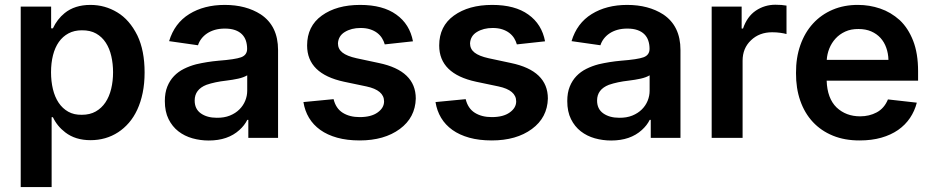

<svg xmlns="http://www.w3.org/2000/svg" viewBox="-20 -573 3878 798"><path d="M194.6 204.5H66.1V-545.5H192.5V-455.3H199.9Q217.7 -493.3 248.6 -518.5Q290.5 -552.6 355.8 -552.6Q416.2 -552.6 467.3 -521.7Q518.5 -491.1 551.1 -425.4Q581 -362.9 581 -272Q581 -225.9 573 -187.1Q565 -148.4 550.6 -117.4Q536.2 -86.3 516 -62.9Q495.7 -39.4 471.2 -23.4Q420.5 9.6 356.2 9.6Q293.3 9.6 251.4 -22.7Q217.3 -48.7 199.9 -85.9H194.6ZM320.3 -95.9Q353.7 -95.9 378 -109.7Q402.3 -123.6 418.3 -147.5Q434.3 -171.5 442.1 -203.8Q449.9 -236.2 449.9 -272.7Q449.9 -307.9 442.6 -339.7Q435.4 -371.4 419.7 -395.6Q404.1 -419.7 379.6 -433.6Q355.1 -447.4 320.3 -447.1Q288.7 -447.1 264.7 -434.3Q240.8 -421.5 224.6 -398.6Q208.5 -375.7 200.3 -343.6Q192.1 -311.4 192.1 -272.7Q192.1 -235.1 199.9 -202.6Q207.7 -170.1 223.7 -146.1Q239.7 -122.2 263.7 -108.7Q287.6 -95.2 320.3 -95.9Z M847.7 11Q812.5 11 779.7 1.8Q746.8 -7.5 721.4 -27.2Q696 -46.9 680.6 -77.9Q665.1 -109 665.1 -153.1Q665.1 -187.5 675.4 -213.1Q685.7 -238.6 703.3 -256.9Q720.9 -275.2 744.5 -286.9Q768.1 -298.7 795.1 -305.8Q840.2 -316.4 888.5 -320.7Q957.4 -326 981.9 -334.9Q1007.1 -344.1 1007.1 -370Q1007.1 -388.5 1002 -403.9Q996.8 -419.4 985.6 -430.6Q974.4 -441.8 956.9 -448Q939.3 -454.2 914.8 -454.2Q891.7 -454.2 873.2 -448.9Q854.8 -443.5 840.7 -434.1Q826.7 -424.7 817.1 -412.1Q807.5 -399.5 802.9 -384.9L682.9 -402Q705.3 -476.6 766.7 -514.6Q828.1 -552.6 914.1 -552.6Q1002.5 -552.6 1063.9 -513.1Q1135.7 -465.2 1135.7 -365.1V0H1012.1V-74.9H1007.8Q996.4 -51.8 975.1 -32.7Q927.2 11 847.7 11ZM881 -83.5Q911.9 -83.1 935.5 -92.7Q959.2 -102.3 975.1 -118.3Q991.1 -134.2 999.3 -154.5Q1007.5 -174.7 1007.5 -195.7V-259.9Q992.5 -251.1 970 -246.1Q947.4 -241.1 920.5 -237.9Q873.2 -232.6 838.1 -220.5Q789.1 -201.3 789.1 -155.2Q789.1 -119.7 815 -101.6Q840.9 -83.5 881 -83.5Z M1475.1 10.7Q1422.2 10.7 1381.4 -0.7Q1340.6 -12.1 1311.3 -33Q1282 -54 1264.4 -83.3Q1246.8 -112.6 1241.1 -148.8L1366.5 -160.9Q1375.7 -122.5 1404.3 -104.4Q1432.9 -86.3 1474.8 -86.3Q1522.7 -86.3 1549.4 -105.5Q1576.3 -124.6 1576.3 -151.6Q1576.3 -198.2 1502.8 -213.8L1409.8 -233.3Q1256.4 -266.3 1256.4 -383.9Q1256.4 -464.1 1317.5 -508.2Q1378.9 -552.6 1476.9 -552.6Q1571.4 -552.6 1627.1 -512.4Q1682.9 -472.7 1696.4 -401.3L1579.2 -388.5Q1575.3 -402.3 1567.6 -414.6Q1560 -426.8 1547.6 -436.3Q1535.2 -445.7 1518.1 -451.2Q1501.1 -456.7 1478.7 -456.7Q1440.3 -456.7 1413 -440Q1386.4 -423.7 1384.6 -392.8Q1384.6 -369.3 1403.2 -354.6Q1421.9 -339.8 1461.6 -331L1554.7 -311.1Q1708.1 -279.1 1708.1 -163.4Q1706 -84.2 1641.7 -36.9Q1577.1 10.7 1475.1 10.7Z M2024.1 10.7Q1971.2 10.7 1930.4 -0.7Q1889.6 -12.1 1860.3 -33Q1831 -54 1813.4 -83.3Q1795.8 -112.6 1790.1 -148.8L1915.5 -160.9Q1924.7 -122.5 1953.3 -104.4Q1981.9 -86.3 2023.8 -86.3Q2071.7 -86.3 2098.4 -105.5Q2125.4 -124.6 2125.4 -151.6Q2125.4 -198.2 2051.8 -213.8L1958.8 -233.3Q1805.4 -266.3 1805.4 -383.9Q1805.4 -464.1 1866.5 -508.2Q1927.9 -552.6 2025.9 -552.6Q2120.4 -552.6 2176.1 -512.4Q2231.9 -472.7 2245.4 -401.3L2128.2 -388.5Q2124.3 -402.3 2116.7 -414.6Q2109 -426.8 2096.6 -436.3Q2084.2 -445.7 2067.1 -451.2Q2050.1 -456.7 2027.7 -456.7Q1989.3 -456.7 1962 -440Q1935.4 -423.7 1933.6 -392.8Q1933.6 -369.3 1952.2 -354.6Q1970.9 -339.8 2010.7 -331L2103.7 -311.1Q2257.1 -279.1 2257.1 -163.4Q2255 -84.2 2190.7 -36.9Q2126.1 10.7 2024.1 10.7Z M2520.2 11Q2485.1 11 2452.2 1.8Q2419.4 -7.5 2394 -27.2Q2368.6 -46.9 2353.2 -77.9Q2337.7 -109 2337.7 -153.1Q2337.7 -187.5 2348 -213.1Q2358.3 -238.6 2375.9 -256.9Q2393.5 -275.2 2417.1 -286.9Q2440.7 -298.7 2467.7 -305.8Q2512.8 -316.4 2561.1 -320.7Q2630 -326 2654.5 -334.9Q2679.7 -344.1 2679.7 -370Q2679.7 -388.5 2674.5 -403.9Q2669.4 -419.4 2658.2 -430.6Q2647 -441.8 2629.4 -448Q2611.9 -454.2 2587.4 -454.2Q2564.3 -454.2 2545.8 -448.9Q2527.3 -443.5 2513.3 -434.1Q2499.3 -424.7 2489.7 -412.1Q2480.1 -399.5 2475.5 -384.9L2355.5 -402Q2377.8 -476.6 2439.3 -514.6Q2500.7 -552.6 2586.6 -552.6Q2675.1 -552.6 2736.5 -513.1Q2808.2 -465.2 2808.2 -365.1V0H2684.7V-74.9H2680.4Q2669 -51.8 2647.7 -32.7Q2599.8 11 2520.2 11ZM2553.6 -83.5Q2584.5 -83.1 2608.1 -92.7Q2631.7 -102.3 2647.7 -118.3Q2663.7 -134.2 2671.9 -154.5Q2680 -174.7 2680 -195.7V-259.9Q2665.1 -251.1 2642.6 -246.1Q2620 -241.1 2593 -237.9Q2545.8 -232.6 2510.7 -220.5Q2461.6 -201.3 2461.6 -155.2Q2461.6 -119.7 2487.6 -101.6Q2513.5 -83.5 2553.6 -83.5Z M3066.4 0H2937.9V-545.5H3062.5V-454.5H3068.2Q3085.2 -504.3 3121.4 -528.8Q3158 -553.3 3202.8 -553.3Q3216.3 -553.3 3227.8 -552.4Q3239.3 -551.5 3248.9 -549.7V-431.5Q3239.7 -434.3 3223.5 -436.6Q3207.4 -438.9 3189.3 -438.9Q3136 -438.9 3101.2 -405.5Q3066.4 -372.5 3066.4 -320.7Z M3553.3 10.7Q3491.1 11 3441.9 -9.1Q3392.8 -29.1 3358.5 -65.9Q3324.2 -102.6 3306.1 -154.5Q3288 -206.3 3288.4 -269.5Q3288 -333.1 3306.5 -385.5Q3324.9 -437.9 3359 -475.1Q3393.1 -512.4 3440.9 -532.7Q3488.6 -552.9 3546.5 -552.6Q3593.4 -552.6 3637.8 -537.6Q3682.2 -522.7 3719.5 -489.3Q3754.6 -456.3 3775.2 -403.8Q3795.8 -351.2 3795.8 -277V-237.6H3415.8Q3418.3 -164.1 3457 -126.4Q3496.1 -89.5 3555 -89.5Q3593 -89.5 3623.6 -105.8Q3655.2 -122.5 3670.5 -159.8L3790.5 -146.3Q3781.6 -111.5 3762.1 -82.6Q3742.5 -53.6 3712.7 -32.8Q3682.9 -12.1 3642.9 -0.7Q3603 10.7 3553.3 10.7ZM3672.6 -324.2Q3671.9 -351.2 3663.5 -374.6Q3655.2 -398.1 3639.6 -415.3Q3623.9 -432.5 3601 -442.5Q3578.1 -452.4 3548.3 -452.4Q3517 -452.8 3493.1 -441.8Q3469.1 -430.8 3452.6 -412.6Q3436.1 -394.5 3426.8 -371.3Q3417.6 -348 3416.2 -324.2Z"/></svg>

Font: Linik Sans SemiBold
Style: Regular
Weight: 600
Designer: Fonts by Rasmus Andersson / Changes by Cristiano Sobral with parts from Marc Monis
Foundry: rsms
Version: Version 3.020; ttfautohint (v1.6)